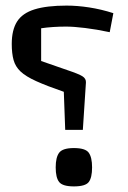

<svg xmlns="http://www.w3.org/2000/svg" viewBox="-20 -660 458 686"><path d="M276 -196H213L208 -332Q147 -353 109.5 -370Q72 -387 53.5 -404.5Q35 -422 28.5 -445.5Q22 -469 22 -503Q22 -553 41 -583Q60 -613 103.5 -626.5Q147 -640 218 -640Q256 -640 298.5 -633.5Q341 -627 385 -613L372 -545Q325 -555 284 -560Q243 -565 216 -565Q193 -565 170 -563.5Q147 -562 127 -559V-442L222 -409Q261 -396 274.5 -387.5Q288 -379 287 -365ZM309 -62Q309 -25 297 -9.5Q285 6 244 6Q204 6 191.5 -9.5Q179 -25 179 -62Q179 -98 191.5 -114.5Q204 -131 244 -131Q285 -131 297 -114.5Q309 -98 309 -62Z"/></svg>

Font: Changa
Style: Regular
Weight: 400
Designer: Eduardo Rodriguez Tunni
Foundry: Eduardo Rodriguez Tunni
Version: Version 3.003